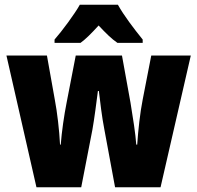

<svg xmlns="http://www.w3.org/2000/svg" viewBox="-20 -786 828 806"><path d="M475 -766H315C294 -728 240 -655 209 -620V-606H318C340 -622 364 -646 394 -679C424 -647 448 -623 473 -606H579V-620C541 -667 500 -721 475 -766ZM418 -243 463 0H654L781 -553H615L579 -368C568 -313 560 -239 556 -179H552C549 -224 538 -293 528 -354L492 -553H298L260 -357C249 -302 239 -232 235 -179H232C229 -240 220 -316 210 -368L177 -553H7L133 0H321L368 -242C376 -287 385 -357 391 -404H395C400 -362 408 -293 418 -243Z"/></svg>

Font: Noto Sans Condensed Black
Style: Regular
Weight: 900
Width: 3
Designer: Monotype Design Team
Foundry: Monotype Imaging Inc.
Version: Version 2.013